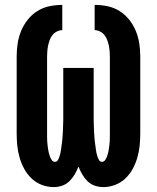

<svg xmlns="http://www.w3.org/2000/svg" viewBox="-20 -755 640 783"><path d="M401 8Q383 8 366 2Q349 -4 336.5 -16.5Q324 -29 315 -44.5Q306 -60 300 -76Q294 -60 285 -44.5Q276 -29 263.5 -16.5Q251 -4 234 2Q217 8 199 8Q174 8 150.5 -1Q127 -10 109 -27Q91 -44 79 -66Q67 -88 60 -112Q53 -136 50.5 -161Q48 -186 48 -210V-525Q48 -551 52 -577.5Q56 -604 66 -628.5Q76 -653 93 -674.5Q110 -696 132.5 -710Q155 -724 181 -729.5Q207 -735 234 -735V-632Q223 -632 212 -626.5Q201 -621 194 -612Q187 -603 183 -592.5Q179 -582 176.5 -570.5Q174 -559 173 -547.5Q172 -536 172 -525V-210Q172 -202 172 -194.5Q172 -187 172.5 -179Q173 -171 174 -163Q175 -155 176 -147.5Q177 -140 179 -132Q181 -124 183.5 -117Q186 -110 191 -102.5Q196 -95 204 -95Q212 -95 216 -102Q220 -109 222.5 -116.5Q225 -124 226.5 -131Q228 -138 229 -145.5Q230 -153 231 -160.5Q232 -168 233 -175Q234 -182 234.5 -189.5Q235 -197 235.5 -204.5Q236 -212 236.5 -219.5Q237 -227 237 -234.5Q237 -242 237.5 -249.5Q238 -257 238 -264.5Q238 -272 238 -279.5Q238 -287 238 -294V-478H362V-294Q362 -287 362 -279.5Q362 -272 362 -264.5Q362 -257 362.5 -249.5Q363 -242 363 -234.5Q363 -227 363.5 -219.5Q364 -212 364.5 -204.5Q365 -197 365.5 -189.5Q366 -182 367 -175Q368 -168 369 -160.5Q370 -153 371 -145.5Q372 -138 373.5 -131Q375 -124 377.5 -116.5Q380 -109 384 -102Q388 -95 396 -95Q404 -95 409 -102.5Q414 -110 416.5 -117Q419 -124 421 -132Q423 -140 424 -147.5Q425 -155 426 -163Q427 -171 427.5 -179Q428 -187 428 -194.5Q428 -202 428 -210V-525Q428 -536 427 -547.5Q426 -559 423.5 -570.5Q421 -582 417 -592.5Q413 -603 406 -612Q399 -621 388 -626.5Q377 -632 366 -632V-735Q393 -735 419 -729.5Q445 -724 467.5 -710Q490 -696 507 -674.5Q524 -653 534 -628.5Q544 -604 548 -577.5Q552 -551 552 -525V-210Q552 -186 549.5 -161Q547 -136 540 -112Q533 -88 521 -66Q509 -44 491 -27Q473 -10 449.5 -1Q426 8 401 8Z"/></svg>

Font: Iosevka Curly Slab XBdEx
Style: Regular
Weight: 800
Width: 7
Monospace: yes
Designer: Belleve Invis
Foundry: Belleve Invis
Version: Version 11.0.0; ttfautohint (v1.8.3)